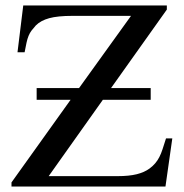

<svg xmlns="http://www.w3.org/2000/svg" viewBox="-20 -682 672 702"><path d="M585 0H22V-15L238 -317H114V-360H269L459 -624H245Q191 -624 160 -615.5Q129 -607 111 -589Q102 -579 95.5 -570.5Q89 -562 84.5 -551Q80 -540 77 -526Q74 -512 70 -491H44L65 -662H590V-647L386 -360H531V-317H356L158 -38H410Q452 -38 480 -45Q508 -52 527 -66Q539 -75 547.5 -85Q556 -95 562.5 -107.5Q569 -120 574.5 -137Q580 -154 587 -176H610Z"/></svg>

Font: STIXGeneralUnicodeRegular
Style: Regular
Weight: 400
Designer: MicroPress Inc., with final additions and corrections provided by Coen Hoffman, Elsevier (retired)
Version: Version 1.1.0